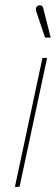

<svg xmlns="http://www.w3.org/2000/svg" viewBox="-20 -726 217 746"><path d="M148 -694Q147 -699 144 -702Q141 -705 136.5 -705.5Q132 -706 128 -704Q123 -702 121 -698Q119 -694 119.5 -689.5Q120 -685 121 -681L155 -580H177ZM38 0H56L163 -501H145Z"/></svg>

Font: Advent Pro Thin
Style: Italic
Weight: 250
Italic angle: -12°
Version: Version 3.000